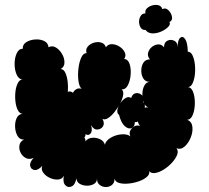

<svg xmlns="http://www.w3.org/2000/svg" viewBox="-20 -737 845 776"><path d="M739 -528Q751 -528 758 -513.5Q765 -499 767.5 -477.5Q770 -456 767.5 -435Q765 -414 758 -399.5Q751 -385 739 -385Q754 -384 761 -364Q768 -344 767.5 -318Q767 -292 759 -272.5Q751 -253 736 -253Q755 -246 757.5 -225Q760 -204 751 -181.5Q742 -159 726.5 -145Q711 -131 693 -138Q702 -127 696 -111.5Q690 -96 675.5 -80Q661 -64 643 -52.5Q625 -41 608.5 -38Q592 -35 583 -45Q586 -33 573.5 -22Q561 -11 540.5 -4Q520 3 498.5 5Q477 7 461.5 2.5Q446 -2 443 -15Q443 2 432.5 10.5Q422 19 408 19Q394 19 383 10.5Q372 2 372 -15Q372 0 359 7Q346 14 330 13.5Q314 13 301.5 5.5Q289 -2 289 -17Q284 10 269.5 16.5Q255 23 244 11.5Q233 0 238 -27Q232 -13 215.5 -11.5Q199 -10 181.5 -18Q164 -26 154.5 -39.5Q145 -53 151 -67Q134 -48 119.5 -50Q105 -52 102 -66.5Q99 -81 116 -99Q99 -91 85 -98Q71 -105 63.5 -119.5Q56 -134 58.5 -149.5Q61 -165 77 -173Q60 -172 51 -187.5Q42 -203 41 -223.5Q40 -244 47.5 -260Q55 -276 72 -277Q60 -277 52.5 -291Q45 -305 42.5 -326Q40 -347 42.5 -367.5Q45 -388 52.5 -402Q60 -416 72 -416Q56 -416 47.5 -435Q39 -454 39 -478.5Q39 -503 47.5 -521.5Q56 -540 72 -540Q71 -557 86 -566.5Q101 -576 122 -577.5Q143 -579 159 -571Q175 -563 176 -546Q191 -554 206 -545Q221 -536 231 -518.5Q241 -501 240.5 -483.5Q240 -466 225 -458Q237 -458 244 -443Q251 -428 253.5 -406.5Q256 -385 254 -366Q265 -370 275 -362Q279 -371 288.5 -376.5Q298 -382 310 -378Q300 -387 297 -410.5Q294 -434 297 -460Q300 -486 308.5 -504.5Q317 -523 330 -522Q325 -537 334.5 -548.5Q344 -560 359.5 -564.5Q375 -569 389 -565Q403 -561 408 -546Q417 -559 432.5 -558.5Q448 -558 462.5 -549Q477 -540 484 -526Q491 -512 482 -499Q498 -497 504 -478Q510 -459 508 -434.5Q506 -410 496.5 -392Q487 -374 471 -376Q480 -370 478 -354.5Q476 -339 466 -320Q456 -301 443 -284.5Q430 -268 416.5 -259.5Q403 -251 394 -257Q404 -238 396 -226Q388 -214 373 -213.5Q358 -213 348 -232Q355 -208 346 -197.5Q337 -187 326 -195Q326 -187 321 -181Q327 -173 325 -165Q334 -178 351 -180Q368 -182 384 -174.5Q400 -167 404 -152Q407 -168 427 -180Q447 -192 470.5 -194Q494 -196 507 -186Q499 -204 513.5 -219Q528 -234 546 -228Q535 -240 537 -258.5Q539 -277 550 -291Q561 -305 579 -303Q566 -308 560.5 -324Q555 -340 555.5 -359Q556 -378 564 -392Q572 -406 586 -406Q568 -406 559.5 -419.5Q551 -433 551 -451.5Q551 -470 559.5 -483.5Q568 -497 586 -497Q575 -510 578.5 -523.5Q582 -537 593 -546.5Q604 -556 618 -557.5Q632 -559 643 -546Q643 -566 656.5 -572.5Q670 -579 684 -572.5Q698 -566 698 -546Q698 -575 708 -584Q718 -593 728 -579.5Q738 -566 739 -528ZM461 -273Q452 -279 454.5 -293Q457 -307 466.5 -320.5Q476 -334 488 -341Q500 -348 510 -341Q516 -359 530 -360.5Q544 -362 554 -352Q564 -342 558 -324Q566 -321 565.5 -307Q565 -293 558.5 -277Q552 -261 543 -251Q534 -241 525 -244Q525 -225 512.5 -219.5Q500 -214 485 -226.5Q470 -239 461 -273ZM568 -616Q555 -615 548.5 -625.5Q542 -636 542 -649Q542 -662 548.5 -672.5Q555 -683 568 -683Q565 -695 574 -703.5Q583 -712 596.5 -715.5Q610 -719 621.5 -715.5Q633 -712 636 -700Q649 -707 660.5 -696Q672 -685 675 -669.5Q678 -654 665 -648Q670 -639 660 -628.5Q650 -618 632.5 -610Q615 -602 597 -602Q579 -602 568 -616Z"/></svg>

Font: Rubik Bubbles
Style: Regular
Weight: 400
Designer: Hubert and Fischer, NaN
Foundry: Hubert and Fischer, NaN
Version: Version 2.200